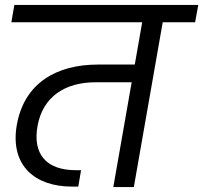

<svg xmlns="http://www.w3.org/2000/svg" viewBox="-20 -760 826 780"><path d="M542.1 -497.7H377.4C211.9 -497.7 78.4 -424.5 48.1 -251.5C20.1 -86.4 123.3 -2 271.7 -2H298L309.3 -68.6H288.3C166.5 -68.6 112.4 -135.5 132.4 -247.7C153.8 -367.9 244.9 -425.8 368.6 -425.8H529.5ZM772.7 -669.6 785.5 -740H38.3L26.2 -669.6ZM561 -688.7 440.3 0H523.7L644.4 -688.7Z"/></svg>

Font: Poppins Devanagari Thin
Style: Italic
Weight: 100
Italic angle: -10°
Designer: Ninad Kale (Devanagari), Jonny Pinhorn (Latin)
Foundry: Indian Type Foundry
Version: 4.005